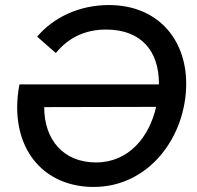

<svg xmlns="http://www.w3.org/2000/svg" viewBox="-20 -730 780 760"><path d="M609 -396H57C51 -365 48 -334 48 -306C48 -111 173 10 351 10C570 10 717 -189 717 -399C717 -576 603 -710 411 -710C292 -710 191 -660 127 -585L201 -520C249 -579 314 -613 400 -613C536 -613 609 -531 609 -400ZM155 -305V-306L598 -307C571 -188 490 -87 360 -87C232 -87 155 -176 155 -305Z"/></svg>

Font: Fixel Display Medium
Style: Italic
Weight: 500
Italic angle: -10°
Designer: AlfaBravo + MacPaw
Foundry: Kyrylo Tkachov, Marchela Mozhyna, Serhii Makarenko, Maria Weinstein, Zakhar Kryvoshyya
Version: Version 1.210;Glyphs 3.2 (3217)